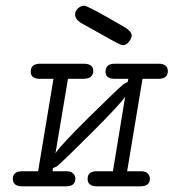

<svg xmlns="http://www.w3.org/2000/svg" viewBox="-20 -655 610 675"><path d="M56 -53H114L168 -378H120Q88 -378 88 -403Q88 -431 121 -431H274Q308 -431 308 -405Q308 -396 301.5 -387.5Q295 -379 277 -378H219L175 -116Q191 -142 289.5 -239.5Q388 -337 414 -359L429 -367L431 -378H383Q351 -378 351 -403Q351 -431 383 -431H537Q570 -431 570 -405Q570 -379 540 -378H481L427 -53H475Q492 -53 499.5 -45Q507 -37 507 -27Q507 0 474 0H321Q288 0 288 -26Q288 -52 318 -53H377L420 -315Q403 -289 303.5 -189.5Q204 -90 180 -70L166 -64L165 -53H213Q230 -53 237.5 -45Q245 -37 245 -27Q245 0 212 0H59Q25 0 25 -26Q25 -52 56 -53ZM244 -604Q244 -616 254 -625.5Q264 -635 276 -635Q286 -635 365 -590Q398 -571 419 -559Q443 -544 443 -530Q443 -521 433.5 -508.5Q424 -496 411 -496Q404 -496 346 -529Q302 -553 269 -572Q244 -586 244 -604Z"/></svg>

Font: CMU Typewriter Text
Style: LightOblique
Weight: 200
Italic angle: -9.46001°
Version: Version 0.7.0